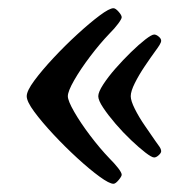

<svg xmlns="http://www.w3.org/2000/svg" viewBox="-20 -465 464 467"><path d="M45 -231Q45 -244 63.5 -269Q82 -294 110 -324Q138 -354 168 -381.5Q198 -409 222 -427Q246 -445 256 -445Q261 -445 268.5 -436.5Q276 -428 276 -423Q276 -419 267.5 -407.5Q259 -396 246 -383Q223 -359 199.5 -328Q176 -297 160.5 -270Q145 -243 145 -231Q145 -220 160.5 -193Q176 -166 199.5 -135Q223 -104 246 -80Q259 -67 267.5 -56Q276 -45 276 -40Q276 -36 268.5 -27Q261 -18 256 -18Q246 -18 222 -35.5Q198 -53 168 -80.5Q138 -108 110 -138Q82 -168 63.5 -193Q45 -218 45 -231ZM219 -231Q219 -241 231 -259.5Q243 -278 261 -298.5Q279 -319 298.5 -338Q318 -357 333.5 -369Q349 -381 355 -381Q360 -381 366 -376Q372 -371 372 -366Q372 -362 368 -355.5Q364 -349 358 -341Q347 -326 332.5 -304.5Q318 -283 308 -263Q298 -243 298 -231Q298 -220 308 -200Q318 -180 332.5 -159Q347 -138 358 -122Q364 -114 368 -108Q372 -102 372 -97Q372 -93 366 -87.5Q360 -82 355 -82Q349 -82 333.5 -94Q318 -106 298.5 -124.5Q279 -143 261 -164Q243 -185 231 -203Q219 -221 219 -231Z"/></svg>

Font: Monomakh
Style: Regular
Weight: 400
Version: Version 1.200; ttfautohint (v1.8.4.7-5d5b)